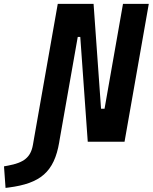

<svg xmlns="http://www.w3.org/2000/svg" viewBox="-150 -713 769 966"><path d="M291.5 0H476.6L598.6 -693.4H468.8L376 -166H358.4L320.8 -693.4H140.6L20.5 -12.2L15.6 16.1C4.4 79.1 -30.3 105.5 -108.9 120.1L-129.9 124L-122.1 232.4L-106.9 230.5C53.7 210 122.6 151.9 147.9 2.9L148.9 -3.9L241.2 -527.3H253.9Z"/></svg>

Font: Cascadia Mono PL
Style: Bold Italic
Weight: 700
Italic angle: -10°
Monospace: yes
Designer: Aaron Bell
Foundry: Saja Typeworks
Version: Version 2404.023